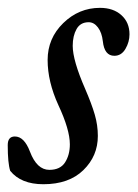

<svg xmlns="http://www.w3.org/2000/svg" viewBox="-28 -458 352 489"><path d="M82.5 11.2Q25.4 11.2 -2 -22.9Q-8.3 -42.5 -8.3 -88.4Q-8.3 -110.4 9.8 -110.4Q33.7 -110.4 48.3 -71.8Q65.9 -25.4 97.7 -25.4Q125.5 -25.4 137.7 -44.4Q149.9 -63.5 149.9 -90.3Q149.9 -127.9 120.6 -190.4Q93.3 -250 93.3 -305.2Q93.3 -360.4 133.1 -399.2Q172.9 -438 226.6 -438Q260.7 -438 281.2 -419.4Q301.8 -400.9 301.8 -370.6Q301.8 -351.1 291.5 -333.5Q281.2 -315.9 263.2 -315.9Q237.8 -315.9 233.9 -353Q231.4 -375 221.4 -388.2Q211.4 -401.4 197.8 -401.4Q176.8 -401.4 167 -384Q157.2 -366.7 157.2 -341.3Q157.2 -304.2 189 -231.4Q205.6 -192.9 213.4 -166Q221.2 -139.2 221.2 -111.8Q221.2 -60.5 184.3 -24.7Q147.5 11.2 82.5 11.2Z"/></svg>

Font: Elstob 14pt
Style: Italic
Weight: 400
Italic angle: -20°
Designer: Peter S. Baker
Version: Version 1.015